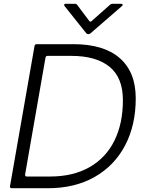

<svg xmlns="http://www.w3.org/2000/svg" viewBox="-20 -997 763 1017"><path d="M42 0Q37 0 34.5 -3Q32 -6 33 -11L163 -754Q165 -763 174 -763H369Q530 -763 614.5 -689Q699 -615 699 -476Q699 -334 642.5 -226.5Q586 -119 481 -59.5Q376 0 234 0ZM245 -62Q368 -62 455 -112Q542 -162 586.5 -253Q631 -344 631 -466Q631 -586 560 -643.5Q489 -701 358 -701H232Q223 -701 221 -692L113 -73V-71Q113 -62 122 -62ZM436 -822 322 -965Q320 -967 320 -971Q320 -977 328 -977H376Q385 -977 389 -971L452 -887Q458 -878 466 -886L563 -972Q568 -977 575 -977H621Q628 -977 629.5 -973Q631 -969 626 -965L460 -821Q455 -816 448 -816Q441 -816 436 -822Z"/></svg>

Font: Open Sauce Two Light Italic
Style: Regular
Weight: 300
Italic angle: -10°
Designer: Alfredo Marco Pradil
Foundry: Creative Sauce Fz LLC
Version: Version 1.477